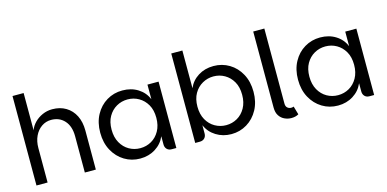

<svg xmlns="http://www.w3.org/2000/svg" viewBox="-71 -1133 3091 1534"><g transform="rotate(-15 1474.5 -366.5)"><path d="M78 0V-740H170V-432Q182 -466 209.5 -494Q237 -522 275 -539Q313 -556 356 -556Q421 -556 469 -527Q517 -498 543 -446Q569 -394 569 -323V0H478V-300Q478 -383 436 -429.5Q394 -476 326 -476Q282 -476 246.5 -451.5Q211 -427 190.5 -384Q170 -341 170 -285V0Z M936 7Q865 7 806.5 -28.5Q748 -64 713.5 -127.5Q679 -191 679 -275Q679 -359 713.5 -422.5Q748 -486 806.5 -521Q865 -556 936 -556Q1009 -556 1064 -521.5Q1119 -487 1143 -428V-549H1235V0H1197Q1172 0 1157.5 -15Q1143 -30 1143 -54V-122Q1118 -63 1062.5 -28Q1007 7 936 7ZM958 -73Q1008 -73 1050 -97Q1092 -121 1117.5 -166.5Q1143 -212 1143 -275Q1143 -339 1117.5 -383.5Q1092 -428 1050 -452Q1008 -476 958 -476Q908 -476 866 -452Q824 -428 798.5 -383.5Q773 -339 773 -275Q773 -212 798.5 -166.5Q824 -121 866 -97Q908 -73 958 -73Z M1690 7Q1620 7 1564 -28Q1508 -63 1483 -122V-54Q1483 -30 1468.5 -15Q1454 0 1429 0H1391V-740H1483V-428Q1508 -487 1563 -521.5Q1618 -556 1690 -556Q1761 -556 1819.5 -521Q1878 -486 1912.5 -422.5Q1947 -359 1947 -275Q1947 -191 1912.5 -127.5Q1878 -64 1819.5 -28.5Q1761 7 1690 7ZM1668 -73Q1718 -73 1760 -97Q1802 -121 1827.5 -166.5Q1853 -212 1853 -275Q1853 -339 1827.5 -383.5Q1802 -428 1760 -452Q1718 -476 1668 -476Q1619 -476 1576.5 -452Q1534 -428 1508.5 -383.5Q1483 -339 1483 -275Q1483 -212 1508.5 -166.5Q1534 -121 1576.5 -97Q1619 -73 1668 -73Z M2069 -111V-740H2161V-119Q2161 -96 2174 -84.5Q2187 -73 2205 -73Q2216 -73 2226 -77L2246 -8Q2221 7 2186 7Q2158 7 2131 -5Q2104 -17 2086.5 -43Q2069 -69 2069 -111Z M2572 7Q2501 7 2442.5 -28.5Q2384 -64 2349.5 -127.5Q2315 -191 2315 -275Q2315 -359 2349.5 -422.5Q2384 -486 2442.5 -521Q2501 -556 2572 -556Q2645 -556 2700 -521.5Q2755 -487 2779 -428V-549H2871V0H2833Q2808 0 2793.5 -15Q2779 -30 2779 -54V-122Q2754 -63 2698.5 -28Q2643 7 2572 7ZM2594 -73Q2644 -73 2686 -97Q2728 -121 2753.5 -166.5Q2779 -212 2779 -275Q2779 -339 2753.5 -383.5Q2728 -428 2686 -452Q2644 -476 2594 -476Q2544 -476 2502 -452Q2460 -428 2434.5 -383.5Q2409 -339 2409 -275Q2409 -212 2434.5 -166.5Q2460 -121 2502 -97Q2544 -73 2594 -73Z"/></g></svg>

Font: Parkinsans Light
Style: Regular
Weight: 400
Version: Version 1.000